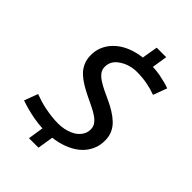

<svg xmlns="http://www.w3.org/2000/svg" viewBox="-260 -915 1131 1131"><g transform="rotate(45 305.0 -349.5)"><path d="M570 -678 538 -592Q504 -605 463 -613Q422 -621 373 -621Q352 -621 330 -616Q308 -611 288.5 -601.5Q269 -592 253 -578.5Q237 -565 228.5 -547.5Q220 -530 220 -508Q220 -485 233 -467.5Q246 -450 268.5 -435.5Q291 -421 318 -408Q345 -395 374.5 -381.5Q404 -368 431.5 -351Q459 -334 481 -313.5Q503 -293 516 -265.5Q529 -238 529 -202Q529 -165 517 -134.5Q505 -104 483.5 -79.5Q462 -55 432.5 -37.5Q403 -20 368.5 -9Q334 2 297 6L281 105H202L217 8Q178 6 142.5 -0.5Q107 -7 76.5 -15.5Q46 -24 24 -32L56 -117Q74 -110 98 -102.5Q122 -95 149 -89.5Q176 -84 205 -80.5Q234 -77 262 -77Q286 -77 309 -81.5Q332 -86 353 -95Q374 -104 389.5 -118Q405 -132 414 -149.5Q423 -167 423 -189Q423 -212 410 -229.5Q397 -247 375 -261.5Q353 -276 325.5 -289Q298 -302 268.5 -316.5Q239 -331 211.5 -347.5Q184 -364 161.5 -385Q139 -406 126 -434.5Q113 -463 113 -499Q113 -535 125 -565Q137 -595 158.5 -619.5Q180 -644 208 -661.5Q236 -679 270 -690Q304 -701 340 -705L357 -804H436L421 -708Q455 -707 483 -701.5Q511 -696 533.5 -690Q556 -684 570 -678Z"/></g></svg>

Font: Georama ExtraCondensed Thin Medium
Style: Italic
Weight: 500
Italic angle: -9°
Version: Version 1.001